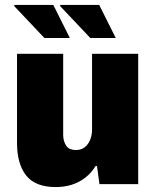

<svg xmlns="http://www.w3.org/2000/svg" viewBox="-20 -746 631 778"><path d="M206 12Q123 12 86 -35Q49 -82 49 -166V-528H236V-199Q236 -186 239.5 -174.5Q243 -163 249 -154.5Q255 -146 265 -142Q275 -138 287 -138Q309 -138 323.5 -149.5Q338 -161 345.5 -180Q353 -199 353 -221V-528H540V0H383L373 -73H367Q351 -46 326 -26.5Q301 -7 271 2.5Q241 12 206 12ZM346 -592 223 -722 225 -726H382L449 -592ZM160 -592 37 -722 39 -726H196L263 -592Z"/></svg>

Font: Archivo SemiCondensed Black
Style: Regular
Weight: 900
Width: 4
Designer: Hector Gatti
Foundry: Omnibus-Type
Version: Version 2.001